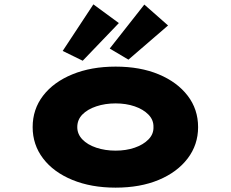

<svg xmlns="http://www.w3.org/2000/svg" viewBox="-20 -852 1060 882"><path d="M511 10Q399 10 312.5 -25.5Q226 -61 178 -124Q130 -187 130 -268Q130 -350 178 -412.5Q226 -475 312.5 -510.5Q399 -546 511 -546Q624 -546 709 -510.5Q794 -475 842 -412.5Q890 -350 890 -268Q890 -187 842 -124Q794 -61 709 -25.5Q624 10 511 10ZM511 -160Q559 -160 598.5 -173.5Q638 -187 662 -211.5Q686 -236 685 -268Q686 -301 662 -325.5Q638 -350 598.5 -363.5Q559 -377 511 -377Q463 -377 422.5 -363.5Q382 -350 358.5 -326Q335 -302 335 -268Q335 -236 358.5 -211.5Q382 -187 422.5 -173.5Q463 -160 511 -160ZM570 -578 484 -629 643 -831 752 -735ZM360 -573 268 -618 409 -832 526 -746Z"/></svg>

Font: Lexend Zetta Black
Style: Regular
Weight: 900
Designer: Bonnie Shaver-Troup, Thomas Jockin
Foundry: Lexend
Version: Version 1.007